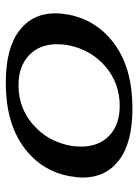

<svg xmlns="http://www.w3.org/2000/svg" viewBox="73 -541 478 664"><g transform="rotate(-90 312.0 -209.0)"><path d="M30 -161Q30 -181 35 -209Q54 -308 138 -368Q222 -428 358 -428Q476 -428 537 -382Q598 -336 598 -256Q598 -236 593 -209Q573 -110 489 -50Q405 10 269 10Q151 10 90.5 -36Q30 -82 30 -161ZM487 -209Q491 -229 491 -251Q491 -311 453 -347.5Q415 -384 349 -384Q272 -384 214.5 -335Q157 -286 141 -209Q137 -189 137 -167Q137 -107 174.5 -70.5Q212 -34 278 -34Q356 -34 413.5 -83Q471 -132 487 -209Z"/></g></svg>

Font: Taviraj Medium
Style: Italic
Weight: 500
Italic angle: -12°
Designer: Katatrad Team
Foundry: CadsonDemak
Version: Version 1.001